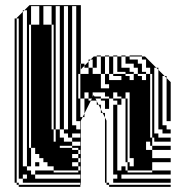

<svg xmlns="http://www.w3.org/2000/svg" viewBox="-20 -720 725 748"><path d="M53 -616V-632H45V-616ZM213 -216V-696H197V-216ZM229 -216H245V-696H229ZM189 -528V-624H181V-696H149V-648H133V-696H101V-624H133V-648H149V-624H181V-528ZM53 -472V-488H45V-472ZM53 -456V-472H45V-456ZM189 -432V-528H181V-432ZM53 -440V-456H45V-440ZM53 -424V-440H45V-424ZM53 -360V-376H45V-360ZM189 -336V-432H181V-336ZM53 -344V-360H45V-344ZM573 -240V-336H565V-240ZM189 -240V-336H181V-240ZM293 -216V-248H277V-696H261V-232H277V-216ZM573 -240H565V-184H573V-168H581V-184H573ZM293 -184V-200H261V-184ZM213 -216V-184H229V-168H261V-152H293V-168H261V-184H245V-200H229V-216ZM293 -120V-136H285V-144H261V-152H213V-144H261V-136H285V-120ZM293 -88V-104H285V-120H261V-104H285V-88ZM437 -56V-72H421V-56ZM53 -40H45V-24H53ZM53 -600V-616H45V-600ZM53 -584V-600H45V-584ZM53 -568V-584H45V-568ZM53 -552V-568H45V-552ZM53 -536V-552H45V-536ZM53 -520V-536H45V-520ZM53 -504V-520H45V-504ZM53 -488V-504H45V-488ZM295 -450V-456H301ZM53 -408V-424H45V-408ZM325 -456H295V-472H293V-432H325ZM53 -392V-408H45V-392ZM53 -376V-392H45V-376ZM53 -264V-280H45V-264ZM53 -328V-344H45V-328ZM53 -312V-328H45V-312ZM53 -296V-312H45V-296ZM53 -280V-296H45V-280ZM53 -248V-264H45V-248ZM437 -216H421V-264H437ZM53 -232V-248H45V-232ZM53 -216V-232H45V-216ZM53 -200V-216H45V-200ZM261 -72H285V-56H293V-72H285V-88H261ZM437 -168H421V-216H437ZM53 -184V-200H45V-184ZM53 -152V-168H45V-152ZM53 -168V-184H45V-168ZM549 -168V-144H573V-152H565V-168ZM181 -216H189V-168H197V-216H189V-240H181ZM437 -120H421V-168H437ZM53 -136V-152H45V-136ZM437 -72H421V-120H437ZM53 -120V-136H45V-120ZM53 -104V-120H45V-104ZM53 -88V-104H45V-88ZM53 -72V-88H45V-72ZM53 -56V-72H45V-56ZM53 -40V-56H45V-40ZM69 -40V-24H85V-40ZM85 -72V-680H75L95 -700H295V-472H309V-464L301 -456H309V-464L325 -480V-488H333L325 -480V-456H341V-488H333L345 -500H357V-456H341V-432H373V-376H405V-392H389V-432H373V-500H357V-504H373V-500H389V-432H405V-408H453V-424H421V-432H405V-500H389V-504H405V-500H421V-432H469V-424H485V-408H501V-432H469V-440H437V-500H421V-504H437V-500H453V-456H485V-440H501V-432H517V-424H533V-408H549V-432H517V-456H501V-472H469V-500H453V-504H469V-500H485V-488H517V-472H533V-440H549V-432H565V-336H573V-432H565V-456H549V-488H533V-500H485V-504H533V-500H545L589 -456H597V-448L621 -424H629V-416L645 -400V-248H629V-416L621 -424H613V-232H629V-216H645V-200H613V-216H597V-448L589 -456H581V-200H597V-184H645V-168H573V-152H645V-136H573V-144H549V-136H573V-104H645V-88H573V-56H645V-40H453V-24H645V-8H421V-24H437V-40H421V-56H453V-72H469V-56H477V-48H573V-56H477V-72H501V-104H485V-360H469V-336H477V-88H485V-72H477V-88H469V-336H453V-344H437V-360H421V-336H453V-312H437V-264H421V-312H437V-328H421V-336H405V-344H389V-360H341V-344H342L345 -350L348 -344H373V-336H405V-296H389V-328H373V-336H352L356 -328H357V-326L364 -312H373V-294L380 -280H389V-262L395 -250V-8H405V0H645V8H405V0H395V-8H389V-262L380 -280H373V-294L364 -312H357V-326L356 -328H334L338 -336H325V-360H309V-336H325V-328H334L309 -278V-264H302L309 -278V-336H293V-432H285V-336H293V-264H302L295 -250V0H293V-8H69V-24H45V-8H53V0H293V8H53V0H45V-8H37V-648H45V-632H53V-648H45V-650L69 -674V-680H75L69 -674V-72H85V-56H101V-40H117V-24H293V-40H117V-56H189V-48H285V-56H189V-72H165V-88H149V-104H133V-120H117V-144H101V-624H93V-144H101V-72H117V-88H133V-72Z"/></svg>

Font: Rubik Broken Fax
Style: Regular
Weight: 400
Designer: Hubert and Fischer, NaN
Foundry: Hubert and Fischer, NaN
Version: Version 2.201